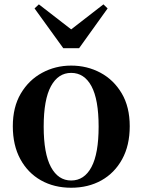

<svg xmlns="http://www.w3.org/2000/svg" viewBox="-20 -857 663 893"><path d="M311 16.2Q231.7 16.2 170.5 -18.3Q109.3 -52.8 74.5 -117Q39.6 -181.2 39.6 -269.8Q39.6 -359.1 76.8 -422Q114 -484.9 175.9 -518.4Q237.8 -551.9 311 -551.9Q385.1 -551.9 447.1 -518.8Q509 -485.6 546.2 -422.7Q583.4 -359.8 583.4 -269.8Q583.4 -180.5 548 -116.3Q512.6 -52 451.4 -17.9Q390.2 16.2 311 16.2ZM311 -17.5Q372 -17.5 405.4 -80.1Q438.7 -142.6 438.7 -268.1Q438.7 -394.2 405.4 -456.1Q372 -518 311 -518Q250.7 -518 217 -456.1Q183.2 -394.2 183.2 -268.1Q183.2 -142.6 217 -80.1Q250.7 -17.5 311 -17.5ZM160.8 -836.7 348.1 -691.7H274.1L461.1 -836.7L480.5 -817.8L347.8 -632.7H274.4L140.7 -817.8Z"/></svg>

Font: Noto Serif HK ExtraLight
Style: Regular
Weight: 200
Designer: Ryoko NISHIZUKA 西塚涼子 (kana & ideographs); Frank Grießhammer (Latin, Greek & Cyrillic); Wenlong ZHANG 张文龙 (bopomofo); San
Foundry: Adobe
Version: Version 2.002-H1;hotconv 1.1.0;makeotfexe 2.6.0